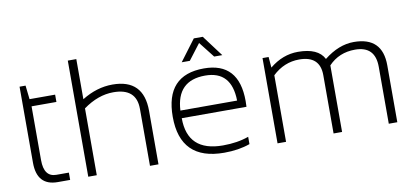

<svg xmlns="http://www.w3.org/2000/svg" viewBox="-66 -917 2453 1137"><g transform="rotate(-10 1160.5 -349.0)"><path d="M76.2 -595.7H112.3L121.6 -512.7H275.4V-468.8H126V-145Q126 -43.9 200.2 -43.9H275.4V0H201.2Q76.2 0 76.2 -138.2Z M384.3 0V-698.2H435.5V-457Q525.4 -512.7 619.6 -512.7Q806.6 -512.7 806.6 -321.8V0H755.4V-342.8Q755.4 -466.8 617.2 -466.8Q524.9 -466.8 435.5 -401.9V0Z M1169.4 -512.7Q1379.9 -512.7 1379.9 -279.8Q1379.9 -263.2 1378.9 -245.1H989.7Q989.7 -43.9 1202.6 -43.9Q1290 -43.9 1357.9 -68.4V-24.4Q1290 0 1202.6 0Q938.5 0 938.5 -262.2Q938.5 -512.7 1169.4 -512.7ZM989.7 -291H1330.6Q1327.6 -469.7 1169.4 -469.7Q998.5 -469.7 989.7 -291ZM1142.1 -698.2H1195.8L1291 -571.3H1242.2L1168 -666L1095.7 -571.3H1046.9Z M1522.5 0V-512.7H1559.1L1564.5 -448.2Q1643.1 -512.7 1734.9 -512.7Q1856 -512.7 1891.6 -442.4Q1980 -512.7 2070.8 -512.7Q2242.7 -512.7 2242.7 -342.3V0H2191.4V-342.3Q2191.4 -466.8 2070.3 -466.8Q1973.6 -466.8 1910.6 -400.4V0H1859.4V-350.6Q1859.4 -466.8 1734.4 -466.8Q1643.6 -466.8 1573.7 -400.4V0Z"/></g></svg>

Font: Sansation Light
Style: Light
Weight: 300
Designer: Bernd Montag
Version: Version 1.301